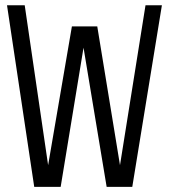

<svg xmlns="http://www.w3.org/2000/svg" viewBox="-20 -725 655 745"><path d="M544.6 -704.6H608.2L493.3 0H393.8L304.1 -540L215.4 0H112.8L7.2 -704.6H75.9L166.7 -84.1L259 -622.6H357.4L445.6 -84.1Z"/></svg>

Font: Fira Code Fixed Light
Style: Regular
Weight: 300
Monospace: yes
Designer: Carrois Corporate, Edenspiekermann AG, Nikita Prokopov
Foundry: Carrois Corporate, Edenspiekermann AG, Nikita Prokopov
Version: Version 5.002